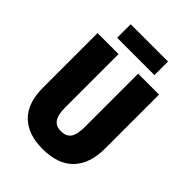

<svg xmlns="http://www.w3.org/2000/svg" viewBox="-253 -1016 1150 1150"><g transform="rotate(45 322.0 -441.0)"><path d="M583 -256Q583 -129 516.5 -59.5Q450 10 320 10Q195 10 128.5 -56.5Q62 -123 62 -252V-714H240V-262Q240 -198 260.5 -170.5Q281 -143 322 -143Q366 -143 386 -170.5Q406 -198 406 -263V-714H583ZM481 -892V-777H165V-892Z"/></g></svg>

Font: Noto Sans Bengali Condensed Black
Style: Regular
Weight: 900
Width: 3
Designer: Joana Ranito - Universal Thirst; Jelle Bosma - Monotype Design Team
Foundry: Universal Thirst ehf.
Version: Version 3.000; ttfautohint (v1.8.4.7-5d5b)